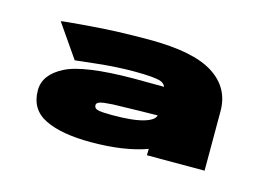

<svg xmlns="http://www.w3.org/2000/svg" viewBox="-50 -774 661 455"><g transform="rotate(15 280.5 -547.0)"><path d="M334 -415.5H475.5V-561.5Q475.5 -619 426.2 -650.2Q377 -681.5 269.5 -681.5Q190 -681.5 125.2 -676.2Q60.5 -671 54.5 -669.5L110.5 -588.5Q111.5 -588.5 160.5 -594Q209.5 -599.5 253 -599.5Q304.5 -599.5 319.5 -593.8Q334.5 -588 334.5 -566.5V-437.5ZM197 -411Q280.5 -411 336.8 -432Q393 -453 393 -502L334.5 -516Q334.5 -502.5 308.2 -494.2Q282 -486 230 -486Q207 -486 196.2 -488Q185.5 -490 185.5 -499Q185.5 -507 204.5 -509.2Q223.5 -511.5 246.5 -511.5Q277.5 -512.5 350.5 -513.5V-582.5Q287 -582.5 258 -583Q135 -582.5 89.8 -559.2Q44.5 -536 44.5 -497.5Q44.5 -450.5 84.8 -430.8Q125 -411 197 -411Z"/></g></svg>

Font: Anybody ExtraExpanded Black
Style: Regular
Weight: 900
Width: 8
Version: Version 1.113;gftools[0.9.25]